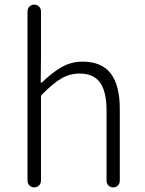

<svg xmlns="http://www.w3.org/2000/svg" viewBox="-20 -815 629 835"><path d="M99.6 -29.3V-765.6Q99.6 -778.3 108.4 -786.6Q117.2 -794.9 128.9 -794.9Q140.6 -794.9 149.4 -786.6Q158.2 -778.3 158.2 -765.6V-567.4L157.2 -458Q157.2 -456.1 159.2 -455.6Q161.1 -455.1 162.1 -456.1Q207 -500 248.5 -523.4Q290 -546.9 338.9 -546.9Q421.9 -546.9 461.4 -495.6Q501 -444.3 501 -340.8V-29.3Q501 -16.6 492.7 -8.3Q484.4 0 472.2 0Q460 0 451.7 -8.3Q443.4 -16.6 443.4 -29.3V-333Q443.4 -417 415 -456.1Q386.7 -495.1 326.2 -495.1Q283.2 -495.1 246.6 -473.6Q210 -452.1 163.1 -404.3Q158.2 -399.4 158.2 -391.6V-29.3Q158.2 -16.6 149.4 -8.3Q140.6 0 128.9 0Q117.2 0 108.4 -8.3Q99.6 -16.6 99.6 -29.3Z"/></svg>

Font: Gen Jyuu Gothic P Light
Style: Regular
Weight: 200
Designer: [Source Han Sans]
Ryoko NISHIZUKA  (kana & ideographs); Paul D. Hunt (Latin, Greek & Cyrillic); Wenlong ZHANG  (bopomofo
Version: Version 1.002.20150607